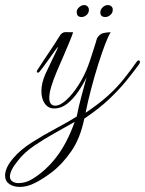

<svg xmlns="http://www.w3.org/2000/svg" viewBox="-123 -417 571 756"><path d="M-45 319Q-70 319 -86.5 307.5Q-103 296 -103 274Q-103 260 -95.5 243Q-88 226 -71 206Q-43 173 1.5 144.5Q46 116 94 90.5Q142 65 179 42Q187 1 197.5 -37.5Q208 -76 218 -113Q204 -84 184.5 -55.5Q165 -27 141.5 -8.5Q118 10 90 10Q67 10 53.5 -9Q40 -28 40 -58Q40 -90 56 -126Q67 -150 79 -174.5Q91 -199 99 -216Q107 -233 105 -232Q103 -231 90.5 -213.5Q78 -196 62 -173.5Q46 -151 33 -135Q30 -131 26 -131Q22 -131 22 -135Q22 -139 26 -144Q53 -186 72.5 -214.5Q92 -243 111 -274Q121 -291 135 -290.5Q149 -290 165 -290Q161 -277 149.5 -249.5Q138 -222 124.5 -190.5Q111 -159 100 -134Q87 -103 79 -76.5Q71 -50 71 -32Q71 -1 95 -1Q114 -1 139 -24Q164 -47 187 -83.5Q210 -120 224 -158Q226 -162 231 -177.5Q236 -193 242 -211.5Q248 -230 253 -246Q258 -262 259 -266Q269 -283 283 -286.5Q297 -290 313 -290Q304 -277 291 -243Q278 -209 263.5 -163Q249 -117 236 -67.5Q223 -18 214 27Q268 -9 303 -41Q338 -73 364 -105.5Q390 -138 416 -175Q419 -179 423 -179Q428 -179 428 -173Q428 -168 424 -163Q402 -133 374 -98.5Q346 -64 306.5 -26.5Q267 11 209 50Q193 128 157 179.5Q121 231 80.5 261.5Q40 292 9 306Q-18 319 -45 319ZM-50 304Q-22 304 4 288Q57 256 99 201.5Q141 147 171 63Q136 83 93.5 106.5Q51 130 12 156.5Q-27 183 -52 215Q-69 236 -76.5 251.5Q-84 267 -84 278Q-84 291 -74 297.5Q-64 304 -50 304ZM292 -350Q272 -350 272 -368Q272 -379 281 -388Q290 -397 302 -397Q310 -397 315.5 -392Q321 -387 321 -379Q321 -366 311.5 -358Q302 -350 292 -350ZM198 -350Q179 -350 179 -370Q179 -380 188.5 -388.5Q198 -397 208 -397Q217 -397 222 -391.5Q227 -386 227 -378Q227 -366 218 -358Q209 -350 198 -350Z"/></svg>

Font: Gwendolyn
Style: Regular
Weight: 400
Designer: Robert E. Leuschke
Foundry: Robert E. Leuschke
Version: Version 1.010; ttfautohint (v1.8.3)